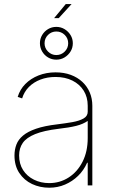

<svg xmlns="http://www.w3.org/2000/svg" viewBox="-20 -900 560 932"><path d="M218.8 11.2Q173.8 11.2 135.5 -6.8Q97.2 -24.9 73.7 -60.1Q50.3 -95.2 50.3 -145.5Q50.3 -173.8 59.6 -198.2Q68.8 -222.7 91.8 -241.9Q114.7 -261.2 155 -275.1Q195.3 -289.1 257.8 -296.4Q297.4 -301.3 331.1 -307.1Q364.7 -313 385.3 -324.7Q405.8 -336.4 405.8 -357.4V-386.7Q405.8 -428.7 386.2 -460Q366.7 -491.2 331.5 -508.8Q296.4 -526.4 249.5 -526.4Q209.5 -526.4 176.3 -513.7Q143.1 -501 120.1 -477.8Q97.2 -454.6 87.4 -422.4L65.9 -429.7Q76.7 -465.8 103 -492.4Q129.4 -519 167.2 -533.9Q205.1 -548.8 249.5 -548.8Q290.5 -548.8 323.5 -536.6Q356.4 -524.4 379.9 -502.4Q403.3 -480.5 415.8 -450.9Q428.2 -421.4 428.2 -386.7V0H405.8V-109.9H402.8Q386.7 -73.2 359.1 -46.4Q331.5 -19.5 295.9 -4.2Q260.3 11.2 218.8 11.2ZM218.8 -11.2Q270.5 -11.2 313 -38.3Q355.5 -65.4 380.6 -114.7Q405.8 -164.1 405.8 -230V-313Q395 -305.7 381.3 -299.6Q367.7 -293.5 350.1 -289.1Q332.5 -284.7 311.3 -281.2Q290 -277.8 265.1 -274.9Q192.4 -266.1 150.4 -249Q108.4 -231.9 90.6 -206.3Q72.8 -180.7 72.8 -145.5Q72.8 -104.5 92 -74.5Q111.3 -44.4 144.8 -27.8Q178.2 -11.2 218.8 -11.2ZM242.7 -812 299.3 -880.4H327.6L265.1 -812ZM253.4 -610.4Q231.4 -610.4 213.4 -621.1Q195.3 -631.8 184.6 -650.1Q173.8 -668.5 173.8 -690.4Q173.8 -711.9 184.6 -730Q195.3 -748 213.4 -758.8Q231.4 -769.5 253.4 -769.5Q275.4 -769.5 293.5 -758.5Q311.5 -747.6 322.5 -729.7Q333.5 -711.9 333.5 -689.9Q333.5 -668 322.5 -650.1Q311.5 -632.3 293.5 -621.3Q275.4 -610.4 253.4 -610.4ZM253.4 -632.8Q277.3 -632.8 294.2 -649.7Q311 -666.5 311 -689.9Q311 -713.9 294.2 -730.5Q277.3 -747.1 253.4 -747.1Q230 -747.1 213.1 -730.5Q196.3 -713.9 196.3 -689.9Q196.3 -666.5 213.1 -649.7Q230 -632.8 253.4 -632.8Z"/></svg>

Font: Inter 17pt Thin
Style: Regular
Weight: 250
Version: Version 4.001;git-66647c0bb